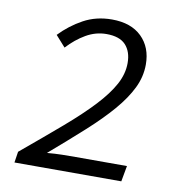

<svg xmlns="http://www.w3.org/2000/svg" viewBox="-75 -720 750 791"><g transform="rotate(10 300.0 -325.0)"><path d="M37 0 44 -46Q139 -125 210.5 -186.5Q282 -248 329.5 -299Q377 -350 401 -394.5Q425 -439 425 -484Q425 -532 399.5 -559.5Q374 -587 319 -587Q274 -587 233.5 -563.5Q193 -540 158 -502L117 -548Q159 -592 212 -621Q265 -650 331 -650Q411 -650 455.5 -606.5Q500 -563 500 -491Q500 -440 476.5 -392Q453 -344 409.5 -293.5Q366 -243 303.5 -186.5Q241 -130 162 -62Q197 -65 224.5 -65.5Q252 -66 282 -66H496L484 0Z"/></g></svg>

Font: Source Code Pro
Style: Italic
Weight: 400
Italic angle: -11°
Monospace: yes
Designer: Paul D. Hunt, Teo Tuominen
Foundry: Adobe Systems Incorporated
Version: Version 1.050;PS 1.000;hotconv 16.6.51;makeotf.lib2.5.65220